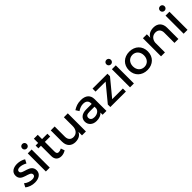

<svg xmlns="http://www.w3.org/2000/svg" viewBox="407 -2362 3980 3980"><g transform="rotate(-45 2396.5 -372.5)"><path d="M388 -402Q352.5 -423 311.5 -435.5Q270.5 -448 235 -448Q218 -448 203.8 -445Q189.5 -442 179 -435.2Q168.5 -428.5 162.8 -417.8Q157 -407 157 -392Q157 -373 169.2 -360.5Q181.5 -348 201.2 -339Q221 -330 246.5 -322.8Q272 -315.5 298.5 -306.8Q325 -298 350.2 -286.5Q375.5 -275 395.2 -257.2Q415 -239.5 427 -214Q439 -188.5 439 -152Q439 -111.5 422.2 -82Q405.5 -52.5 377.2 -33.5Q349 -14.5 312 -5.2Q275 4 235 4Q206 4 176.2 -0.8Q146.5 -5.5 118.8 -15Q91 -24.5 66 -38.2Q41 -52 21 -70L62 -148Q79.5 -132.5 101.2 -120.2Q123 -108 146.5 -99.5Q170 -91 194.2 -86.5Q218.5 -82 240 -82Q258.5 -82 274.2 -85.5Q290 -89 301.8 -96.2Q313.5 -103.5 320.2 -115Q327 -126.5 327 -142Q327 -163 315 -176.8Q303 -190.5 283.2 -200.2Q263.5 -210 238.5 -217.5Q213.5 -225 187.2 -233.5Q161 -242 136 -253Q111 -264 91.2 -281Q71.5 -298 59.8 -323Q48 -348 48 -384Q48 -424.5 64.2 -453.2Q80.5 -482 107.8 -500.5Q135 -519 170.5 -527.5Q206 -536 244 -536Q269 -536 294.5 -532.2Q320 -528.5 344 -521.8Q368 -515 390 -505.2Q412 -495.5 430 -483Z M555 -531H669V0H555ZM612 -750Q626.5 -750 638.8 -745Q651 -740 660 -731Q669 -722 674 -709.8Q679 -697.5 679 -683Q679 -669 674 -656.8Q669 -644.5 660 -635.5Q651 -626.5 638.8 -621.2Q626.5 -616 612 -616Q598 -616 585.8 -621.2Q573.5 -626.5 564.5 -635.5Q555.5 -644.5 550.2 -656.8Q545 -669 545 -683Q545 -697.5 550.2 -709.8Q555.5 -722 564.5 -731Q573.5 -740 585.8 -745Q598 -750 612 -750Z M974 -531H1131V-449H974V-168Q974 -146.5 977.8 -132.2Q981.5 -118 989 -109.5Q996.5 -101 1007 -97.5Q1017.5 -94 1031 -94Q1049 -94 1068.2 -100Q1087.5 -106 1111 -118L1140 -35Q1108.5 -15.5 1075.8 -5.2Q1043 5 1009 5Q979 5 952 -3.5Q925 -12 904.5 -30.5Q884 -49 872 -78Q860 -107 860 -148V-449H785V-531H860V-657H974Z M1344 -231Q1344 -168.5 1377 -133.2Q1410 -98 1468 -98Q1502.5 -99 1529.8 -112.2Q1557 -125.5 1575.8 -148.8Q1594.5 -172 1604.2 -203Q1614 -234 1614 -270V-531H1729V0H1614V-103.5Q1587 -47 1538.5 -21.8Q1490 3.5 1424 4Q1378.5 4 1342.2 -10.2Q1306 -24.5 1280.8 -51Q1255.5 -77.5 1242.2 -115.5Q1229 -153.5 1229 -201V-531H1344Z M2218 -64Q2189.5 -29.5 2145 -12.2Q2100.5 5 2042 5Q1999 5 1964.2 -7.8Q1929.5 -20.5 1905.2 -42.8Q1881 -65 1868 -95Q1855 -125 1855 -160Q1855 -196 1868.5 -225.2Q1882 -254.5 1907.5 -275.5Q1933 -296.5 1970.5 -307.8Q2008 -319 2056 -319H2217V-337Q2217 -389 2185.2 -418Q2153.5 -447 2090 -447Q2051.5 -447 2012.2 -433Q1973 -419 1933 -392L1886 -466Q1914 -483 1939 -495.8Q1964 -508.5 1990.5 -517.2Q2017 -526 2047 -530.5Q2077 -535 2115 -535Q2166.5 -535 2206.2 -522.2Q2246 -509.5 2273.5 -485.5Q2301 -461.5 2315.2 -427Q2329.5 -392.5 2330 -349L2331 0H2218ZM2066 -83Q2096.5 -83 2123 -91Q2149.5 -99 2169.8 -113Q2190 -127 2202.5 -146.5Q2215 -166 2217.5 -188.5V-237H2073Q2016.5 -237 1989.8 -220Q1963 -203 1963 -164Q1963 -127 1990.2 -105Q2017.5 -83 2066 -83Z M2454 -531 2891 -530V-456L2587 -88H2900V1L2445 0V-74L2749 -442L2454 -443Z M3022 -531H3136V0H3022ZM3079 -750Q3093.5 -750 3105.8 -745Q3118 -740 3127 -731Q3136 -722 3141 -709.8Q3146 -697.5 3146 -683Q3146 -669 3141 -656.8Q3136 -644.5 3127 -635.5Q3118 -626.5 3105.8 -621.2Q3093.5 -616 3079 -616Q3065 -616 3052.8 -621.2Q3040.5 -626.5 3031.5 -635.5Q3022.5 -644.5 3017.2 -656.8Q3012 -669 3012 -683Q3012 -697.5 3017.2 -709.8Q3022.5 -722 3031.5 -731Q3040.5 -740 3052.8 -745Q3065 -750 3079 -750Z M3534 -535Q3595.5 -535 3646.5 -515.5Q3697.5 -496 3734 -460.5Q3770.5 -425 3790.8 -375.5Q3811 -326 3811 -266Q3811 -206 3790.8 -156.2Q3770.5 -106.5 3734 -71Q3697.5 -35.5 3646.5 -15.8Q3595.5 4 3534 4Q3472 4 3421 -15.8Q3370 -35.5 3333.2 -71Q3296.5 -106.5 3276.2 -156.2Q3256 -206 3256 -266Q3256 -326 3276.2 -375.5Q3296.5 -425 3333.2 -460.5Q3370 -496 3421 -515.5Q3472 -535 3534 -535ZM3534 -442Q3498 -442 3468 -429Q3438 -416 3416.5 -392.5Q3395 -369 3383 -336.5Q3371 -304 3371 -265Q3371 -225.5 3383 -192.5Q3395 -159.5 3416.5 -136.2Q3438 -113 3468 -100Q3498 -87 3534 -87Q3569.5 -87 3599.2 -100Q3629 -113 3650.5 -136.2Q3672 -159.5 3684 -192.5Q3696 -225.5 3696 -265Q3696 -304 3684 -336.5Q3672 -369 3650.5 -392.5Q3629 -416 3599.2 -429Q3569.5 -442 3534 -442Z M4325 -300Q4325 -331 4316.2 -355.8Q4307.5 -380.5 4291 -397.8Q4274.5 -415 4250.8 -424Q4227 -433 4197 -433Q4164 -432.5 4137.5 -421.2Q4111 -410 4091.8 -390Q4072.5 -370 4060.8 -342.8Q4049 -315.5 4046 -283V0H3931V-531H4046V-429.5Q4074.5 -485 4124.2 -509.8Q4174 -534.5 4242 -535Q4288.5 -535 4325.2 -520.8Q4362 -506.5 4387.5 -480Q4413 -453.5 4426.5 -415.5Q4440 -377.5 4440 -330V0H4325Z M4594 -531H4708V0H4594ZM4651 -750Q4665.5 -750 4677.8 -745Q4690 -740 4699 -731Q4708 -722 4713 -709.8Q4718 -697.5 4718 -683Q4718 -669 4713 -656.8Q4708 -644.5 4699 -635.5Q4690 -626.5 4677.8 -621.2Q4665.5 -616 4651 -616Q4637 -616 4624.8 -621.2Q4612.5 -626.5 4603.5 -635.5Q4594.5 -644.5 4589.2 -656.8Q4584 -669 4584 -683Q4584 -697.5 4589.2 -709.8Q4594.5 -722 4603.5 -731Q4612.5 -740 4624.8 -745Q4637 -750 4651 -750Z"/></g></svg>

Font: Argentum Sans
Style: Regular
Weight: 400
Designer: Julieta Ulanovsky, Owen Earl, Chris M. Simpson, Rasmus Andersson, Cristiano Sobral
Foundry: The Argentum Sans Project Authors
Version: Version 3.135; ttfautohint (v1.8.4.7-5d5b-dirty)